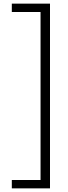

<svg xmlns="http://www.w3.org/2000/svg" viewBox="-20 -820 375 1056"><path d="M45 170V216H255V-800H45V-754H203V170Z"/></svg>

Font: Noto Sans Sinhala UI Light
Style: Regular
Weight: 300
Designer: Jelle Bosma - Monotype Design Team
Foundry: Monotype Imaging Inc.
Version: Version 2.006